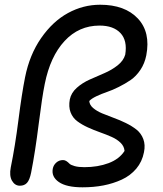

<svg xmlns="http://www.w3.org/2000/svg" viewBox="-20 -780 696 819"><path d="M332 19Q263.7 19 231.2 -3.4Q198.7 -25.9 205.1 -60.1Q208 -75.7 220 -86.4Q231.9 -97.2 249 -97.2Q256.8 -97.2 263.7 -92.5Q270.5 -87.9 276.1 -82Q281.7 -76.2 298.3 -71.5Q314.9 -66.9 339.8 -66.9Q397.5 -66.9 443.4 -84.2Q489.3 -101.6 511.2 -136.2Q509.8 -155.8 494.4 -170.9Q479 -186 456.3 -196Q433.6 -206.1 406.7 -215.6Q379.9 -225.1 354.7 -236.6Q329.6 -248 309.8 -262.7Q290 -277.3 281 -301Q272 -324.7 277.8 -356Q283.7 -384.3 307.6 -405.5Q331.5 -426.8 362.8 -440.7Q394 -454.6 425.3 -468Q456.5 -481.4 481.7 -501.2Q506.8 -521 514.2 -546.9Q523.9 -606.9 493.9 -638.9Q463.9 -670.9 404.8 -670.9Q316.4 -670.9 255.4 -605Q194.3 -539.1 170.9 -421.9Q159.7 -367.7 145 -250.5Q130.4 -133.3 112.8 -43.9Q106.4 -12.2 95.2 0Q84 12.2 64.9 12.2Q43.5 12.2 31.2 -9Q19 -30.3 25.9 -65.9Q44.4 -156.2 58.6 -267.8Q72.8 -379.4 86.9 -450.2Q106 -546.4 155.5 -617.7Q205.1 -689 270 -724.4Q335 -759.8 407.2 -759.8Q512.7 -759.8 567.9 -701.2Q623 -642.6 604 -543.9Q597.2 -509.3 578.9 -481.9Q560.5 -454.6 537.4 -438.7Q514.2 -422.9 486.8 -409.2Q459.5 -395.5 435.8 -387.5Q412.1 -379.4 391.1 -369.4Q370.1 -359.4 360.8 -349.1Q361.8 -332.5 377.2 -319.3Q392.6 -306.2 415.3 -296.6Q438 -287.1 464.8 -277.3Q491.7 -267.6 517.1 -255.1Q542.5 -242.7 562.3 -227.1Q582 -211.4 591.3 -186.8Q600.6 -162.1 594.2 -130.9Q586.4 -90.3 561.3 -60.5Q536.1 -30.8 499.5 -13.9Q462.9 2.9 421.1 11Q379.4 19 332 19Z"/></svg>

Font: Shantell Sans Normal
Style: Italic
Weight: 400
Italic angle: -11.31°
Designer: Stephen Nixon, Anya Danilova, Shantell Martin
Foundry: Arrow Type
Version: Version 1.006;[559af2be0]